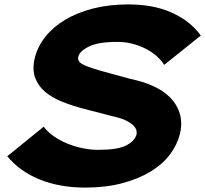

<svg xmlns="http://www.w3.org/2000/svg" viewBox="-20 -840 930 870"><path d="M795 -232Q783 -184 750 -140Q717 -96 663 -63Q609 -30 534.5 -10Q460 10 366 10Q251 10 160.5 -26.5Q70 -63 13 -132L178 -266Q196 -242 224 -222.5Q252 -203 285 -189.5Q318 -176 354 -168.5Q390 -161 425 -161Q513 -161 552 -181Q591 -201 599 -232Q600 -238 598.5 -247.5Q597 -257 587.5 -268Q578 -279 557.5 -290.5Q537 -302 500 -311Q494 -312 473.5 -317.5Q453 -323 430 -329Q407 -335 387 -340Q367 -345 360 -347Q310 -360 264 -378Q218 -396 186 -422.5Q154 -449 139.5 -487Q125 -525 138 -579Q151 -630 186 -674Q221 -718 275.5 -750.5Q330 -783 402 -801.5Q474 -820 561 -820Q676 -820 759 -782.5Q842 -745 890 -679L724 -546Q711 -567 689.5 -586Q668 -605 640.5 -619Q613 -633 581 -641.5Q549 -650 516 -650Q430 -651 386 -630.5Q342 -610 335 -584Q332 -572 337.5 -563Q343 -554 359.5 -546Q376 -538 404 -529Q432 -520 474 -509Q480 -507 497.5 -502.5Q515 -498 534.5 -492.5Q554 -487 571.5 -482.5Q589 -478 595 -477Q715 -447 765.5 -381.5Q816 -316 795 -232Z"/></svg>

Font: TypoPRO Sinkin Sans
Style: 800 Black Italic
Weight: 900
Italic angle: -112°
Designer: Keith Bates
Foundry: K-Type
Version: Sinkin Sans (version 1.0)  by Keith Bates   •   © 2014   www